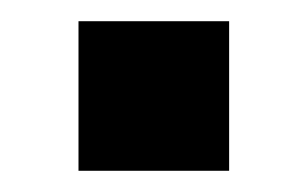

<svg xmlns="http://www.w3.org/2000/svg" viewBox="-20 -161 290 181"><path d="M196 0H54V-141H196Z"/></svg>

Font: Tanohe Sans SemiBold
Style: Regular
Weight: 600
Designer: Village Type and Design LLC & Cristiano Sobral
Foundry: Cooper Hewitt Smithsonian Design Museum
Version: Version 1.00;September 29, 2021;FontCreator 13.0.0.2655 64-b